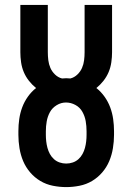

<svg xmlns="http://www.w3.org/2000/svg" viewBox="-20 -755 540 783"><path d="M250 8Q223 8 195.5 2.5Q168 -3 144.5 -17Q121 -31 103 -52Q85 -73 74.5 -98Q64 -123 59.5 -150.5Q55 -178 55 -205V-220Q55 -245 58.5 -269.5Q62 -294 70.5 -317Q79 -340 93.5 -360.5Q108 -381 127 -396Q111 -409 98 -425.5Q85 -442 77 -461Q69 -480 66 -501Q63 -522 63 -542V-735H175V-542Q175 -526 177 -509.5Q179 -493 185.5 -478Q192 -463 204.5 -451Q217 -439 233 -435Q237 -435 241.5 -435.5Q246 -436 250 -436Q254 -436 258.5 -435.5Q263 -435 267 -435Q283 -439 295.5 -451Q308 -463 314.5 -478Q321 -493 323 -509.5Q325 -526 325 -542V-735H437V-542Q437 -522 434 -501Q431 -480 423 -461Q415 -442 402 -425.5Q389 -409 373 -396Q392 -381 406.5 -360.5Q421 -340 429.5 -317Q438 -294 441.5 -269.5Q445 -245 445 -220V-205Q445 -178 440.5 -150.5Q436 -123 425.5 -98Q415 -73 397 -52Q379 -31 355.5 -17Q332 -3 304.5 2.5Q277 8 250 8ZM250 -88Q264 -88 277 -92.5Q290 -97 300 -106Q310 -115 316.5 -127Q323 -139 326.5 -152Q330 -165 331.5 -178.5Q333 -192 333 -205V-220Q333 -241 329.5 -261Q326 -281 316 -299Q306 -317 287.5 -327Q269 -337 249 -337Q229 -337 211 -326Q193 -315 183.5 -297.5Q174 -280 170.5 -260Q167 -240 167 -220V-205Q167 -192 168.5 -178.5Q170 -165 173.5 -152Q177 -139 183.5 -127Q190 -115 200 -106Q210 -97 223 -92.5Q236 -88 250 -88Z"/></svg>

Font: Iosevka Gothic
Style: Bold
Weight: 700
Monospace: yes
Designer: Belleve Invis
Foundry: Belleve Invis
Version: Version 15.5.1; ttfautohint (v1.8.4)